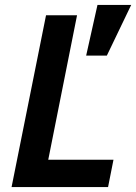

<svg xmlns="http://www.w3.org/2000/svg" viewBox="-20 -760 553 780"><path d="M419 0H27L167 -698H293L176 -111H441ZM513 -740 414 -534H330L376 -740Z"/></svg>

Font: IBM Plex Sans SemiBold
Style: Italic
Weight: 600
Italic angle: -11.31°
Designer: Mike Abbink, Paul van der Laan, Pieter van Rosmalen
Foundry: Bold Monday
Version: Version 3.201